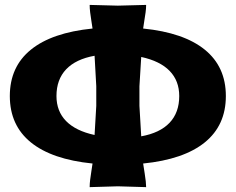

<svg xmlns="http://www.w3.org/2000/svg" viewBox="-20 -751 960 782"><path d="M356.9 -634.8Q355.5 -645.5 352.3 -665Q349.1 -684.6 347.2 -700.7Q345.2 -716.8 345.2 -731L460 -728L575.2 -731Q575.2 -716.8 573 -700.7Q570.8 -684.6 567.6 -665.3Q564.5 -646 563 -634.8Q728.5 -618.2 814.2 -548.6Q899.9 -479 899.9 -359.9Q899.9 -240.7 814.2 -171.1Q728.5 -101.6 563 -85Q563.5 -81.5 569.3 -44.7Q575.2 -7.8 575.2 11.2L460 7.8L345.2 11.2Q345.2 -2.9 347.2 -19Q349.1 -35.2 352.3 -54.7Q355.5 -74.2 356.9 -85Q191.4 -101.6 105.7 -171.1Q20 -240.7 20 -359.9Q20 -479 105.7 -548.6Q191.4 -618.2 356.9 -634.8ZM210 -359.9Q210 -297.9 249.3 -257.8Q288.6 -217.8 365.2 -201.2L372.1 -319.8V-399.9L365.2 -523.9Q289.1 -510.3 249.5 -468.8Q210 -427.2 210 -359.9ZM547.9 -319.8 555.2 -195.8Q631.3 -209.5 670.7 -251Q710 -292.5 710 -359.9Q710 -421.9 670.9 -462.2Q631.8 -502.4 555.2 -519L547.9 -399.9Z"/></svg>

Font: Zantroke
Style: Regular
Weight: 500
Foundry: gluk
Version: Version 0.36